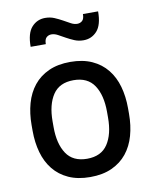

<svg xmlns="http://www.w3.org/2000/svg" viewBox="-87 -833 721 910"><g transform="rotate(-10 274.0 -378.0)"><path d="M274 12Q214 12 170 -8Q126 -28 97.5 -63.5Q69 -99 55.5 -147Q42 -195 42 -251V-279Q42 -335 55.5 -383Q69 -431 97.5 -466.5Q126 -502 170 -522Q214 -542 274 -542Q334 -542 378 -522Q422 -502 450.5 -466.5Q479 -431 492.5 -383Q506 -335 506 -279V-251Q506 -195 492.5 -147Q479 -99 450.5 -63.5Q422 -28 378 -8Q334 12 274 12ZM274 -76Q342 -76 373.5 -123.5Q405 -171 405 -251V-279Q405 -359 373.5 -406.5Q342 -454 274 -454Q206 -454 174.5 -406.5Q143 -359 143 -279V-251Q143 -171 174.5 -123.5Q206 -76 274 -76ZM446 -755Q446 -690 420 -661Q394 -632 355 -632Q331 -632 311 -640.5Q291 -649 273 -659Q255 -669 239.5 -677.5Q224 -686 209 -686Q195 -686 185 -677Q175 -668 175 -645H102Q102 -710 128 -739Q154 -768 193 -768Q217 -768 237 -759.5Q257 -751 275 -741Q293 -731 308.5 -722.5Q324 -714 339 -714Q353 -714 363 -723Q373 -732 373 -755Z"/></g></svg>

Font: Cooper Hewitt
Style: Regular
Weight: 707
Designer: Village Type and Design LLC
Foundry: Cooper Hewitt Smithsonian Design Museum
Version: 1.000